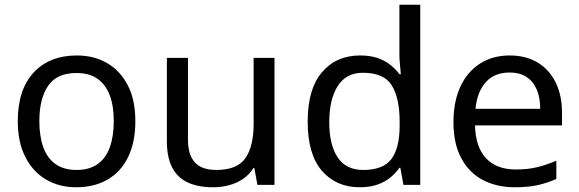

<svg xmlns="http://www.w3.org/2000/svg" viewBox="-20 -780 2442 810"><path d="M551 -269Q551 -180 520.5 -117.5Q490 -55 434 -22.5Q378 10 301 10Q230 10 174.5 -22.5Q119 -55 87 -117.5Q55 -180 55 -269Q55 -402 122 -474Q189 -546 304 -546Q377 -546 432.5 -513.5Q488 -481 519.5 -419.5Q551 -358 551 -269ZM146 -269Q146 -206 162.5 -159.5Q179 -113 214 -88Q249 -63 303 -63Q357 -63 392 -88Q427 -113 443.5 -159.5Q460 -206 460 -269Q460 -333 443 -378Q426 -423 391.5 -447.5Q357 -472 302 -472Q220 -472 183 -418Q146 -364 146 -269Z M1138 -536V0H1066L1053 -71H1049Q1032 -43 1005 -25Q978 -7 946 1.5Q914 10 879 10Q815 10 771.5 -10.5Q728 -31 706 -74Q684 -117 684 -185V-536H773V-191Q773 -127 802 -95Q831 -63 892 -63Q981 -63 1015.5 -113Q1050 -163 1050 -257V-536Z M1498 10Q1398 10 1338 -59.5Q1278 -129 1278 -267Q1278 -405 1338.5 -475.5Q1399 -546 1499 -546Q1541 -546 1572 -535.5Q1603 -525 1626 -507Q1649 -489 1665 -467H1671Q1670 -480 1667.5 -505.5Q1665 -531 1665 -546V-760H1753V0H1682L1669 -72H1665Q1649 -49 1626 -30.5Q1603 -12 1571.5 -1Q1540 10 1498 10ZM1512 -63Q1597 -63 1631.5 -109.5Q1666 -156 1666 -250V-266Q1666 -366 1633 -419.5Q1600 -473 1511 -473Q1440 -473 1404.5 -416.5Q1369 -360 1369 -265Q1369 -169 1404.5 -116Q1440 -63 1512 -63Z M2130 -546Q2199 -546 2248.5 -516Q2298 -486 2324.5 -431.5Q2351 -377 2351 -304V-251H1984Q1986 -160 2030.5 -112.5Q2075 -65 2155 -65Q2206 -65 2245.5 -74.5Q2285 -84 2327 -102V-25Q2286 -7 2246 1.5Q2206 10 2151 10Q2075 10 2016.5 -21Q1958 -52 1925.5 -113.5Q1893 -175 1893 -264Q1893 -352 1922.5 -415Q1952 -478 2005.5 -512Q2059 -546 2130 -546ZM2129 -474Q2066 -474 2029.5 -433.5Q1993 -393 1986 -321H2259Q2259 -367 2245 -401Q2231 -435 2202.5 -454.5Q2174 -474 2129 -474Z"/></svg>

Font: ltamil15
Style: Book
Weight: 400
Designer: Jelle Bosma - Monotype Design Team
Foundry: Monotype Imaging Inc.
Version: Version 2.003